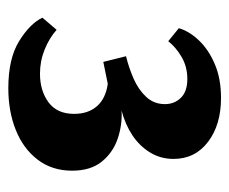

<svg xmlns="http://www.w3.org/2000/svg" viewBox="-66 -488 564 473"><g transform="rotate(90 216.5 -252.0)"><path d="M198 10Q125 10 82 -16.5Q39 -43 24 -74L54 -109Q74 -91 102.5 -79.5Q131 -68 162 -68Q204 -68 232.5 -89Q261 -110 261 -152Q261 -187 242 -208.5Q223 -230 187 -235Q176 -233 160 -229.5Q144 -226 133 -224L119 -280Q148 -287 175 -299Q202 -311 219.5 -330Q237 -349 237 -376Q237 -399 221.5 -415Q206 -431 175 -431Q145 -431 121 -417Q97 -403 82 -384L50 -410Q57 -435 79.5 -459Q102 -483 138 -498.5Q174 -514 222 -514Q288 -514 330 -482Q372 -450 372 -397Q372 -365 356 -339Q340 -313 313.5 -295.5Q287 -278 253 -269Q288 -271 322 -259.5Q356 -248 378.5 -220.5Q401 -193 401 -147Q401 -98 374 -62.5Q347 -27 301 -8.5Q255 10 198 10Z"/></g></svg>

Font: Yrsa
Style: Bold
Weight: 700
Version: Version 2.004